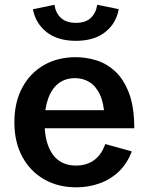

<svg xmlns="http://www.w3.org/2000/svg" viewBox="-20 -782 627 814"><path d="M303.2 12.2Q226.6 12.2 167.5 -21.5Q108.4 -55.2 74.7 -117.2Q41 -179.2 41 -263.7Q41 -348.1 74.2 -410.2Q107.4 -472.2 166 -505.9Q224.6 -539.6 301.3 -539.6Q344.2 -539.6 387.9 -526.4Q431.6 -513.2 468 -479.7Q504.4 -446.3 526.9 -387.5Q549.3 -328.6 549.3 -238.3H118.7V-314.9H441.9L423.3 -287.1Q420.4 -346.2 403.1 -382.1Q385.7 -418 358.6 -434.3Q331.5 -450.7 298.3 -450.7Q256.3 -450.7 227.5 -428Q198.7 -405.3 183.8 -363Q168.9 -320.8 168.9 -263.2Q168.9 -177.2 202.6 -128.7Q236.3 -80.1 302.2 -80.1Q347.2 -80.1 378.9 -103Q410.6 -126 426.3 -171.4L538.6 -140.1Q519.5 -88.9 484.4 -55.2Q449.2 -21.5 402.3 -4.6Q355.5 12.2 303.2 12.2ZM301.8 -608.9Q224.6 -608.9 177.7 -645.8Q130.9 -682.6 119.6 -742.7L210.9 -761.7Q215.8 -727.1 238.3 -706.1Q260.7 -685.1 301.8 -685.1Q342.8 -685.1 365 -706.1Q387.2 -727.1 392.1 -761.7L483.4 -743.2Q472.7 -682.6 425.8 -645.8Q378.9 -608.9 301.8 -608.9Z"/></svg>

Font: Schibsted Grotesk SemiBold
Style: Regular
Weight: 600
Designer: Bakken & Baeck AS, Henrik Kongsvoll
Foundry: Schibsted ASA
Version: Version 1.100;gftools[0.9.25]